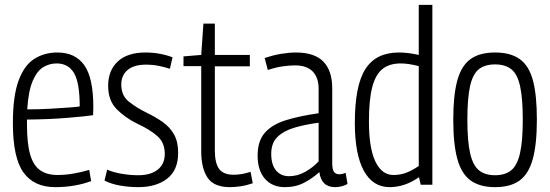

<svg xmlns="http://www.w3.org/2000/svg" viewBox="-20 -760 2262 790"><path d="M207 10Q120 10 76.5 -50.5Q33 -111 33 -253Q33 -365 56.5 -428.5Q80 -492 121.5 -518Q163 -544 216 -544Q290 -544 327 -491.5Q364 -439 364 -319Q364 -313 363.5 -302Q363 -291 363 -286Q329 -281 256.5 -275Q184 -269 91 -268Q91 -258 91 -247Q91 -168 104.5 -123Q118 -78 146 -59Q174 -40 216 -40Q250 -40 283.5 -46Q317 -52 347 -61L355 -15Q324 -3 286 3.5Q248 10 207 10ZM92 -310Q140 -310 184.5 -312.5Q229 -315 262.5 -317.5Q296 -320 308 -322Q308 -420 284.5 -459.5Q261 -499 213 -499Q184 -499 158.5 -484Q133 -469 115 -428Q97 -387 92 -310Z M410 -17 421 -62Q445 -51 480.5 -45Q516 -39 549 -39Q600 -39 629 -62Q658 -85 658 -127Q658 -173 627.5 -200Q597 -227 545 -251Q494 -276 459.5 -311.5Q425 -347 425 -407Q425 -470 464.5 -507Q504 -544 579 -544Q610 -544 639 -538.5Q668 -533 690 -524L679 -477Q658 -484 633 -489Q608 -494 580 -494Q531 -494 505 -472Q479 -450 479 -412Q479 -367 510 -342Q541 -317 584 -296Q621 -278 650 -257.5Q679 -237 696 -207Q713 -177 713 -131Q713 -60 668 -25Q623 10 549 10Q511 10 474 3.5Q437 -3 410 -17Z M926 10Q860 10 834 -29Q808 -68 808 -137V-488H735V-528L808 -534L817 -663H864V-534H1008V-487H864V-141Q864 -88 882 -64.5Q900 -41 941 -41Q975 -41 1011 -53L1020 -6Q994 3 970 6.5Q946 10 926 10Z M1040 -120Q1040 -180 1070 -214Q1100 -248 1156.5 -265.5Q1213 -283 1291 -294V-395Q1291 -441 1266.5 -466Q1242 -491 1194 -491Q1172 -491 1143.5 -487Q1115 -483 1082 -472L1069 -521Q1103 -533 1136.5 -538.5Q1170 -544 1198 -544Q1274 -544 1310.5 -506.5Q1347 -469 1347 -396V-89Q1347 -62 1354.5 -52.5Q1362 -43 1375 -43Q1389 -43 1402 -49L1410 -3Q1386 10 1359 10Q1302 10 1294 -52Q1267 -27 1232 -8.5Q1197 10 1152 10Q1100 10 1070 -24.5Q1040 -59 1040 -120ZM1096 -127Q1096 -82 1116 -58.5Q1136 -35 1169 -35Q1204 -35 1236 -53Q1268 -71 1291 -96V-255Q1237 -248 1192.5 -235Q1148 -222 1122 -197Q1096 -172 1096 -127Z M1711 0 1704 -31Q1646 10 1583 10Q1514 10 1477 -57.5Q1440 -125 1440 -255Q1440 -408 1483.5 -476Q1527 -544 1621 -544Q1640 -544 1660.5 -541.5Q1681 -539 1703 -534V-740H1759V0ZM1703 -77V-488Q1679 -494 1661.5 -496.5Q1644 -499 1629 -499Q1582 -499 1553.5 -476Q1525 -453 1511.5 -401Q1498 -349 1498 -260Q1498 -151 1524.5 -95.5Q1551 -40 1599 -40Q1626 -40 1649.5 -48.5Q1673 -57 1703 -77Z M1845 -268Q1845 -368 1861.5 -428.5Q1878 -489 1915.5 -516.5Q1953 -544 2017 -544Q2081 -544 2119 -516.5Q2157 -489 2173 -428.5Q2189 -368 2189 -268Q2189 -166 2172 -105Q2155 -44 2117.5 -17Q2080 10 2017 10Q1955 10 1917 -17Q1879 -44 1862 -105Q1845 -166 1845 -268ZM1903 -268Q1903 -179 1914.5 -129Q1926 -79 1951 -59Q1976 -39 2017 -39Q2058 -39 2083 -59Q2108 -79 2119.5 -129Q2131 -179 2131 -268Q2131 -355 2120 -405Q2109 -455 2084 -475Q2059 -495 2017 -495Q1975 -495 1950 -475Q1925 -455 1914 -405Q1903 -355 1903 -268Z"/></svg>

Font: Georama SemiCondensed Light
Style: Regular
Weight: 300
Width: 4
Designer: Jean-Baptiste Levee
Foundry: Production Type
Version: Version 1.000